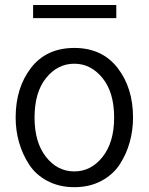

<svg xmlns="http://www.w3.org/2000/svg" viewBox="-20 -736 599 773"><path d="M43 0ZM113.3 -663.1V-715.8H448.2V-663.1ZM119.1 -262.7Q119.1 -163.1 165 -104.5Q210.9 -45.9 279.3 -45.9Q346.7 -45.9 393.1 -104.5Q439.5 -163.1 439.5 -262.7Q439.5 -364.3 392.6 -421.9Q345.7 -479.5 279.3 -479.5Q211.9 -479.5 165.5 -421.9Q119.1 -364.3 119.1 -262.7ZM43 -262.7Q43 -382.8 105 -462.9Q167 -543 279.3 -543Q390.6 -543 453.1 -462.9Q515.6 -382.8 515.6 -262.7Q515.6 -211.9 502.4 -164.1Q489.3 -116.2 462.4 -74.7Q435.5 -33.2 388.2 -7.8Q340.8 17.6 279.3 17.6Q218.8 17.6 171.4 -7.3Q124 -32.2 97.2 -73.7Q70.3 -115.2 56.6 -163.1Q43 -210.9 43 -262.7Z"/></svg>

Font: Batunionen A1
Style: Regular
Weight: 400
Designer: HanYang I&C Co.,Ltd.
Foundry: HanYang I&C Co.,Ltd.
Version: Version 2.50; ttfautohint (v1.6)